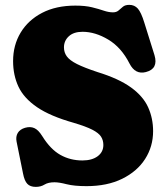

<svg xmlns="http://www.w3.org/2000/svg" viewBox="-20 -734 668 770"><path d="M327 12.5Q277.5 12.5 247.2 4.8Q217 -3 198.5 -3Q173.5 -3 158.5 6.2Q143.5 15.5 123.5 15.5Q101 15.5 89.5 3.2Q78 -9 72.5 -37.5L46.5 -166Q42.5 -186 51.2 -200.8Q60 -215.5 80.5 -221.5Q101.5 -227.5 117.8 -220.2Q134 -213 149.5 -188Q182.5 -135 222.2 -112.8Q262 -90.5 310.5 -90.5Q349 -90.5 371.8 -107.5Q394.5 -124.5 394.5 -152.5Q394.5 -171.5 385.2 -186Q376 -200.5 350.2 -213.8Q324.5 -227 275.5 -241.5Q181.5 -268 128.5 -304.2Q75.5 -340.5 54 -386.5Q32.5 -432.5 32.5 -489Q32.5 -553 62.8 -603.2Q93 -653.5 149 -682.5Q205 -711.5 282 -711.5Q321.5 -711.5 349 -704.8Q376.5 -698 396.2 -691.2Q416 -684.5 433 -684.5Q447 -684.5 455.5 -692Q464 -699.5 473 -707Q482 -714.5 498.5 -714.5Q519.5 -714.5 532.8 -699.5Q546 -684.5 558.5 -644L599.5 -513Q616 -458 565 -445Q522.5 -434 499.5 -479Q466.5 -544 414.2 -575.2Q362 -606.5 311 -606.5Q275.5 -606.5 256 -588.5Q236.5 -570.5 236.5 -544Q236.5 -523.5 248 -507.8Q259.5 -492 288.8 -477.2Q318 -462.5 371 -445Q457 -418.5 505.8 -383Q554.5 -347.5 574.2 -303.5Q594 -259.5 594 -208Q594 -146.5 562 -96.5Q530 -46.5 470 -17Q410 12.5 327 12.5Z"/></svg>

Font: Fraunces 72pt S100 Black
Style: Regular
Weight: 900
Version: Version 1.000; ttfautohint (v1.8.3)